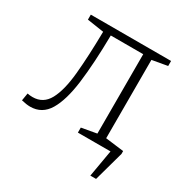

<svg xmlns="http://www.w3.org/2000/svg" viewBox="-157 -652 893 928"><g transform="rotate(30 289.0 -187.5)"><path d="M54 7Q34 7 5 0L12 -42Q26 -39 41 -39Q100 -39 129 -92.5Q158 -146 167.5 -245.5Q177 -345 179 -483L86 -497V-525H534V-497L449 -482V-43L534 -28V0H317V-28L401 -43V-486H220Q218 -330 204 -220Q190 -110 155 -51.5Q120 7 54 7ZM423 -48 551 -32V-16L505 150H473L499 0H417Z"/></g></svg>

Font: Bitter Light
Style: Regular
Weight: 300
Designer: Sol Matas, and Bitter project Authors
Foundry: Sol Matas
Version: Version 2.001